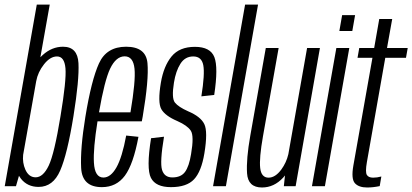

<svg xmlns="http://www.w3.org/2000/svg" viewBox="-48 -805 1782 830"><path d="M-27.5 0 111 -785H167L126.5 -557.5Q131.5 -562.5 137 -567.5Q176.5 -603 224.5 -603Q287.5 -603 291.2 -532Q295 -461 269.5 -302.5Q243 -138.5 212.2 -67.8Q181.5 3 119 3Q70.5 3 42.5 -32.5Q38 -38.5 34 -45L21 0ZM108.5 -454 52 -135.5Q48.5 -101.5 61.5 -72Q76.5 -38.5 106 -38.5Q138.5 -38.5 162.8 -89.5Q187 -140.5 213.5 -302.5Q239.5 -458.5 235 -509.8Q230.5 -561 198.5 -561Q169 -561 142.2 -527Q115.5 -493 108.5 -454Z M392.5 4Q307 4 302.8 -79Q298.5 -162 321 -299.5Q347 -458.5 379.8 -530.8Q412.5 -603 497 -603Q583 -603 589.5 -532.2Q596 -461.5 569 -301.5Q567 -289.5 565 -280.5H373.5Q354.5 -161.5 358 -102Q361.5 -37.5 399 -37.5Q430.5 -37.5 455.2 -81Q480 -124.5 497.5 -219L550.5 -213.5Q528.5 -95 491.8 -45.5Q455 4 392.5 4ZM380 -319.5H516Q539 -456 533.5 -508Q528 -561.5 491 -561.5Q453.5 -561.5 428 -508Q404 -457.5 380 -319.5Z M691 4Q625 4 604.5 -36Q584 -76 605 -207.5L661 -214Q642.5 -103.5 652.5 -70.8Q662.5 -38 697 -38Q734.5 -38 752 -62Q769.5 -86 778 -139Q791.5 -217.5 776.8 -240Q762 -262.5 719 -281.5Q666 -304 649.5 -333Q633 -362 647.5 -448Q659.5 -519 693.5 -560.8Q727.5 -602.5 794.5 -602.5Q861.5 -602.5 878.8 -557.8Q896 -513 878 -394.5L822.5 -388.5Q838 -485.5 830.8 -523.2Q823.5 -561 787.5 -561Q752 -561 732 -529.5Q712 -498 704 -448Q693 -380.5 708.2 -361.5Q723.5 -342.5 765 -324Q819.5 -301 835.2 -268.5Q851 -236 835.5 -142Q822.5 -63.5 790.8 -29.8Q759 4 691 4Z M873 0 1011.5 -785H1067.5L928.5 0Z M1179 0 1184 -46.5Q1180 -41.5 1176 -37Q1136.5 5.5 1084.5 5.5Q1024 5.5 1020 -55.8Q1016 -117 1034 -218.5L1101 -597.5H1156.5L1089 -217Q1072 -120.5 1076.8 -78.8Q1081.5 -37 1113 -37Q1142 -37 1168 -72Q1190 -102 1198.5 -138.5L1279.5 -597.5H1335L1230 0Z M1300.5 0 1406 -597.5H1462L1356.5 0ZM1431 -739.5H1487L1475 -671H1419Z M1539 5.5Q1503 5.5 1486.2 -13Q1469.5 -31.5 1479.5 -89L1562 -555H1497.5L1505 -597.5H1569.5L1591.5 -723H1647.5L1625 -597.5H1714.5L1707 -555H1617.5L1538 -104Q1530.5 -61 1537.8 -49Q1545 -37 1565 -37Q1582 -37 1600.5 -42L1593.5 -0.5Q1565 5.5 1539 5.5Z"/></svg>

Font: Anybody Condensed Light
Style: Italic
Weight: 300
Width: 3
Italic angle: -10°
Designer: Tyler Finck
Foundry: Etcetera Type Company
Version: Version 1.010; ttfautohint (v1.8.3) -l 8 -r 50 -G 200 -x 14 